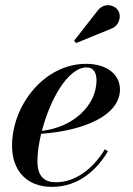

<svg xmlns="http://www.w3.org/2000/svg" viewBox="-20 -719 518 749"><path d="M411.5 -606C443.5 -616.5 456 -654 440.5 -678.5C426.5 -700.5 385.5 -710.5 360.5 -677L269 -560L277 -551ZM126 -90C126 -121 131 -158 140.5 -197C307 -209 448 -268.5 448 -370C448 -426.5 399.5 -470 316 -470C153 -470 27 -309 27 -150C27 -57.5 80.5 10 182.5 10C286.5 10 358 -56 401 -129L389 -136.5C342.5 -60 274 -8 197.5 -8C156 -8 126 -28.5 126 -90ZM318.5 -456C346.5 -456 356.5 -432 356.5 -406C356.5 -309.5 268.5 -223 143.5 -208.5C174.5 -328 243.5 -456 318.5 -456Z"/></svg>

Font: Bodoni* 16pt Medium
Style: Italic
Weight: 500
Italic angle: -13°
Version: Version 2.3